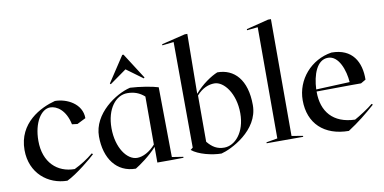

<svg xmlns="http://www.w3.org/2000/svg" viewBox="-73 -960 2367 1185"><g transform="rotate(-10 1111.0 -368.0)"><path d="M352 -324 386 -320 440 -347C440 -438 347 -484 273 -484C181 -460 36 -388 36 -218C36 -72 144 13 264 14C325 -14 428 -100 448 -120L441 -126C404 -95 364 -70 321 -49C213 -49 130 -123 130 -259C130 -374 181 -450 237 -450C278 -450 333 -416 352 -324Z M503 -221C503 -83 573 14 693 14C723 -4 785 -48 830 -98V0H914L994 -1V-7L924 -18L919 -456C883 -468 803 -481 744 -484C653 -463 503 -363 503 -221ZM588 -258C588 -379 649 -454 721 -454C764 -454 798 -441 828 -414V-113C792 -72 749 -50 713 -50C650 -50 588 -134 588 -258ZM631 -526 735 -600H737L838 -526L843 -531L740 -692H732L626 -531Z M1046 -41C1086 -7 1172 14 1230 14C1289 0 1472 -87 1472 -247C1472 -407 1396 -484 1291 -484C1251 -468 1191 -428 1146 -375L1150 -750H1134L986 -714V-707L1058 -715L1061 -53L1060 -52ZM1387 -211C1387 -91 1321 -19 1253 -19C1210 -19 1179 -37 1149 -74V-364C1185 -405 1225 -420 1261 -420C1320 -420 1387 -336 1387 -211Z M1515 0H1744V-6L1674 -18V-750H1656L1517 -715V-708L1585 -715V-18L1515 -6Z M2086 -263H2153L2184 -281C2186 -391 2137 -482 2006 -482C1876 -462 1780 -352 1780 -222C1780 -77 1874 12 2028 13C2095 -30 2146 -72 2202 -121L2195 -127C2169 -104 2106 -64 2078 -49C1940 -53 1874 -136 1874 -258V-261ZM1874 -274C1878 -365 1909 -454 1979 -454C2047 -454 2080 -356 2085 -283Z"/></g></svg>

Font: Mazius Display
Style: Regular
Weight: 400
Designer: Alberto Casagrande & Collletttivo
Foundry: Collletttivo
Version: Version 2.000;Glyphs 3.2 (3217)